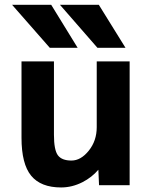

<svg xmlns="http://www.w3.org/2000/svg" viewBox="-20 -784 634 815"><path d="M399.4 -763.7 512.7 -581.1H393.6L234.4 -763.7ZM197.3 -763.7 309.6 -581.1H191.4L31.2 -763.7ZM209 -523.4V-211.9Q209 -147.5 225.6 -125Q242.2 -102.5 283.2 -102.5Q323.2 -102.5 356.9 -144.5Q390.6 -186.5 390.6 -244.1V-523.4H530.3V2H400.4L397.5 -63.5Q370.1 -31.2 330.1 -10.7Q286.1 11.7 239.3 11.7Q153.3 11.7 112.3 -38.1Q71.3 -87.9 71.3 -199.2V-523.4Z"/></svg>

Font: Gen Shin Gothic Bold
Style: Bold
Weight: 700
Designer: [Source Han Sans]
Ryoko NISHIZUKA  (kana & ideographs); Paul D. Hunt (Latin, Greek & Cyrillic); Wenlong ZHANG  (bopomofo
Version: Version 1.002.20150607